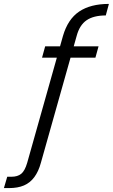

<svg xmlns="http://www.w3.org/2000/svg" viewBox="-137 -783 577 982"><path d="M-117 179 -100 121H-79Q-47 121 -28.5 106Q-10 91 2 50L185 -599Q210 -685 268 -724Q326 -763 420 -763L404 -704Q342 -704 306 -679.5Q270 -655 255 -599L72 50Q60 94 38.5 123Q17 152 -14.5 165.5Q-46 179 -91 179ZM78 -488 94 -546H367L351 -488Z"/></svg>

Font: DM Sans Light
Style: Italic
Weight: 300
Italic angle: -10°
Designer: Colophon Foundry, Jonny Pinhorn
Foundry: Colophon Foundry
Version: Version 4.004;gftools[0.9.30]